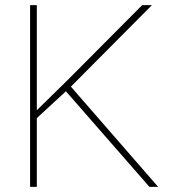

<svg xmlns="http://www.w3.org/2000/svg" viewBox="-20 -731 675 751"><path d="M237.8 -374 124 -269V0H97.7V-710.9H124V-299.8L241.2 -414.6L536.1 -710.9H574.2L257.3 -392.1L598.6 0H564.5Z"/></svg>

Font: TypoPRO Roboto
Style: Regular
Weight: 250
Designer: Google
Version: Version 2.136; 2016